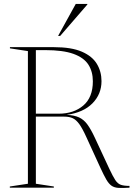

<svg xmlns="http://www.w3.org/2000/svg" viewBox="-20 -955 679 977"><path d="M30.5 -709V-715H255.5Q343.5 -715 396.5 -692Q449.5 -669 473 -629.8Q496.5 -590.5 496.5 -542Q496.5 -476 450.5 -429.2Q404.5 -382.5 319 -370.5Q357 -369 381.8 -357.8Q406.5 -346.5 424.8 -321.5Q443 -296.5 462.5 -254.5L537 -94.5Q554.5 -57.5 566.5 -39Q578.5 -20.5 594.5 -14.8Q610.5 -9 639 -9V0Q603.5 2.5 582 1Q560.5 -0.5 546.8 -10.5Q533 -20.5 520.5 -42.2Q508 -64 490.5 -102L420 -256Q400 -300.5 383.8 -323Q367.5 -345.5 350 -353.5Q332.5 -361.5 307.5 -361.5H162.5V-20L254 -6V0H30V-6L122 -20V-695ZM279 -376.5Q355 -376.5 403.8 -418Q452.5 -459.5 452.5 -541Q452.5 -590.5 429.8 -626Q407 -661.5 354 -680.8Q301 -700 210 -700H162.5V-376.5ZM275.5 -772 365.5 -935H424.5V-932L286 -772Z"/></svg>

Font: Newsreader Display ExtraLight
Style: Regular
Weight: 275
Designer: Hugues Gentile
Foundry: Production Type
Version: Version 1.002